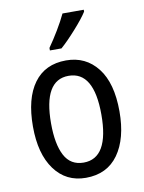

<svg xmlns="http://www.w3.org/2000/svg" viewBox="-87 -827 675 898"><g transform="rotate(-10 251.0 -378.0)"><path d="M273 -766Q257 -732 233 -692Q209 -652 185 -618V-606H240Q271 -633 313 -680Q355 -727 374 -757V-766ZM251 -547Q151 -547 98 -474.5Q45 -402 45 -269Q45 -139 99.5 -64.5Q154 10 248 10Q349 10 402.5 -65Q456 -140 456 -269Q456 -404 400 -475.5Q344 -547 251 -547ZM250 -474Q370 -474 370 -269Q370 -62 250 -62Q188 -62 159.5 -116Q131 -170 131 -269Q131 -474 250 -474Z"/></g></svg>

Font: Noto Sans Display SemiCondensed
Style: Regular
Weight: 400
Width: 4
Designer: Monotype Design team
Foundry: Monotype Imaging Inc.
Version: 1.000